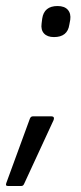

<svg xmlns="http://www.w3.org/2000/svg" viewBox="-57 -487 269 637"><path d="M122 -364Q100 -364 89 -376Q78 -388 81 -409L83 -425Q89 -467 134 -467Q157 -467 168 -454.5Q179 -442 176 -421L173 -405Q167 -364 122 -364ZM-31 130Q-40 130 -36 120L42 -93Q45 -101 52 -101H114Q119 -101 121 -98Q123 -95 121 -89L23 123Q20 130 14 130Z"/></svg>

Font: Sofia Sans Condensed
Style: Italic
Weight: 400
Italic angle: -9°
Designer: Botio Nikoltchev, Ani Petrova
Foundry: lettersoup
Version: Version 4.101